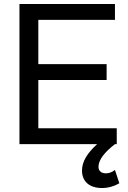

<svg xmlns="http://www.w3.org/2000/svg" viewBox="-20 -726 646 967"><path d="M559 130C546 140 531 147 514 147C489 147 476 134 476 114C476 79 507 40 559 0H568V-80H173V-323H517V-403H173V-626H559V-706H78V0H469C420 45 393 87 393 133C393 186 428 221 494 221C525 221 556 212 581 197Z"/></svg>

Font: Alpha Lyrae Medium
Style: Regular
Weight: 500
Designer: Nikolay Petroussenko, Plamen Motev
Foundry: Fontfabric LLC
Version: Version 1.000;hotconv 1.0.109;makeotfexe 2.5.65596